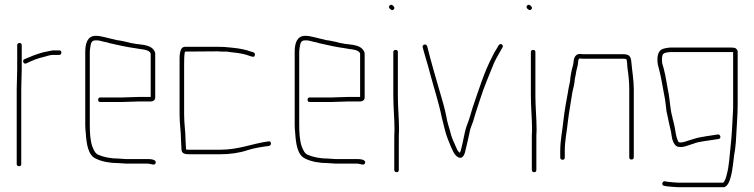

<svg xmlns="http://www.w3.org/2000/svg" viewBox="-20 -666 3159 804"><path d="M91 -401C111 -411 140 -423 165 -428C177 -431 189 -436 201 -436H228C234 -436 237 -440 237 -446C237 -452 234 -455 228 -455H200C188 -453 173 -449 161 -447C134 -440 105 -428 82 -418C71 -413 79 -394 91 -401ZM50 -294V21C50 27 54 30 60 30C66 30 69 27 69 21V-294C69 -319 71 -351 71 -374V-476C71 -483 68 -486 62 -486C56 -486 52 -483 52 -476V-374C52 -350 50 -320 50 -294Z M476 -2C444 -2 414 -8 391 -18C377 -25 372 -39 366 -54C358 -79 356 -110 356 -142V-449C356 -454 357 -460 358 -468C361 -485 362 -497 381 -497C387 -497 392 -497 396 -496L416 -491C423 -490 431 -488 440 -485C475 -477 510 -469 547 -464L565 -461C580 -459 611 -456 611 -439V-260H557C544 -260 509 -258 495 -258H400C394 -258 391 -254 391 -248C391 -242 394 -239 400 -239H495C509 -239 544 -241 557 -241H611C621 -241 630 -247 630 -257V-440C630 -447 627 -453 622 -459C611 -473 588 -478 567 -480L550 -482C538 -485 527 -485 516 -489C506 -491 505 -492 493 -494C485 -496 477 -497 469 -498C454 -501 435 -507 420 -510C404 -513 398 -516 381 -516C346 -516 337 -484 337 -449V-142C337 -131 338 -120 339 -111C342 -65 348 -15 383 -1C407 11 441 17 476 17C487 17 495 19 506 19H598C610 19 629 30 632 16C635 2 612 0 598 0H506C495 0 487 -2 476 -2Z M732 -398V-187C732 -147 738 -114 738 -78C738 -65 740 -54 740 -41C740 -22 755 -20 775 -20H901C944 -20 984 -26 1016 -37C1043 -46 1077 -51 1107 -55C1119 -58 1116 -77 1104 -74C1032 -64 981 -39 901 -39H775C770 -39 764 -39 759 -40V-42C759 -54 757 -66 757 -78C757 -115 751 -146 751 -187V-398C751 -411 751 -441 755 -450L893 -451C898 -450 904 -450 910 -450H927C932 -450 937 -449 942 -448L960 -446C981 -444 1008 -439 1025 -432L1035 -429C1041 -427 1045 -428 1047 -434C1049 -440 1047 -444 1041 -447L1031 -450C1012 -457 985 -463 963 -465L945 -467C928 -469 912 -470 893 -470H755C729 -470 732 -425 732 -398Z M1353 -2C1321 -2 1291 -8 1268 -18C1254 -25 1249 -39 1243 -54C1235 -79 1233 -110 1233 -142V-449C1233 -454 1234 -460 1235 -468C1238 -485 1239 -497 1258 -497C1264 -497 1269 -497 1273 -496L1293 -491C1300 -490 1308 -488 1317 -485C1352 -477 1387 -469 1424 -464L1442 -461C1457 -459 1488 -456 1488 -439V-260H1434C1421 -260 1386 -258 1372 -258H1277C1271 -258 1268 -254 1268 -248C1268 -242 1271 -239 1277 -239H1372C1386 -239 1421 -241 1434 -241H1488C1498 -241 1507 -247 1507 -257V-440C1507 -447 1504 -453 1499 -459C1488 -473 1465 -478 1444 -480L1427 -482C1415 -485 1404 -485 1393 -489C1383 -491 1382 -492 1370 -494C1362 -496 1354 -497 1346 -498C1331 -501 1312 -507 1297 -510C1281 -513 1275 -516 1258 -516C1223 -516 1214 -484 1214 -449V-142C1214 -131 1215 -120 1216 -111C1219 -65 1225 -15 1260 -1C1284 11 1318 17 1353 17C1364 17 1372 19 1383 19H1475C1487 19 1506 30 1509 16C1512 2 1489 0 1475 0H1383C1372 0 1364 -2 1353 -2Z M1632 -122C1631 -107 1631 -93 1631 -79V45C1631 52 1635 55 1641 55C1647 55 1650 52 1650 45V-79C1650 -92 1650 -107 1651 -122C1651 -171 1646 -216 1646 -265V-448C1646 -454 1643 -457 1637 -457C1631 -457 1627 -454 1627 -448V-265C1627 -217 1632 -170 1632 -122ZM1612 -630C1616 -626 1623 -620 1629 -627C1635 -634 1629 -639 1625 -643C1616 -652 1603 -639 1612 -630Z M1750 -468C1761 -426 1770 -401 1781 -358C1798 -294 1817 -238 1830 -174C1835 -151 1841 -132 1846 -111C1850 -96 1861 -69 1866 -57C1875 -38 1881 -16 1900 -7C1921 2 1927 -26 1930 -40C1935 -61 1941 -86 1946 -110C1950 -135 1961 -151 1966 -174C1972 -196 1983 -226 1990 -249C2007 -303 2029 -353 2049 -403L2058 -421C2066 -434 2068 -440 2077 -455L2084 -467C2091 -478 2075 -488 2068 -476L2061 -464C2051 -449 2049 -444 2042 -430C2007 -364 1985 -290 1959 -215C1951 -191 1947 -171 1938 -149C1929 -128 1924 -100 1919 -76C1914 -56 1912 -41 1906 -26C1899 -30 1894 -39 1891 -47C1882 -67 1870 -91 1865 -116C1859 -138 1853 -153 1849 -178C1842 -214 1834 -239 1824 -274C1805 -339 1785 -407 1769 -472C1765 -485 1747 -480 1750 -468Z M2208 -122C2207 -107 2207 -93 2207 -79V45C2207 52 2211 55 2217 55C2223 55 2226 52 2226 45V-79C2226 -92 2226 -107 2227 -122C2227 -171 2222 -216 2222 -265V-448C2222 -454 2219 -457 2213 -457C2207 -457 2203 -454 2203 -448V-265C2203 -217 2208 -170 2208 -122ZM2188 -630C2192 -626 2199 -620 2205 -627C2211 -634 2205 -639 2201 -643C2192 -652 2179 -639 2188 -630Z M2409 -421C2416 -420 2424 -420 2431 -420H2588C2593 -420 2597 -420 2601 -419C2605 -419 2605 -408 2606 -402C2606 -395 2607 -387 2608 -378C2612 -351 2615 -323 2615 -292V-8C2615 -1 2618 2 2624 2C2630 2 2634 -1 2634 -8V-292C2634 -330 2627 -369 2624 -404C2622 -431 2615 -439 2588 -439H2431C2424 -439 2417 -439 2410 -440C2392 -441 2384 -427 2382 -410C2382 -406 2381 -401 2380 -395C2374 -374 2369 -351 2367 -327C2365 -311 2361 -301 2359 -284C2351 -242 2344 -203 2339 -159C2335 -118 2326 -79 2326 -34V-7C2326 0 2330 3 2336 3C2342 3 2345 0 2345 -7V-34C2345 -79 2354 -115 2358 -157C2363 -200 2371 -239 2377 -281C2381 -298 2384 -308 2386 -325C2386 -336 2391 -350 2392 -361C2394 -376 2401 -393 2401 -408C2402 -414 2402 -421 2409 -421Z M3053 -466C3047 -467 3039 -467 3029 -467H2791C2779 -467 2764 -464 2755 -461C2740 -456 2733 -438 2733 -419C2733 -399 2735 -394 2740 -375C2749 -342 2754 -305 2761 -270C2766 -249 2768 -222 2771 -200C2775 -180 2778 -170 2781 -153L2786 -131C2788 -124 2789 -119 2790 -114L2792 -100C2794 -82 2803 -51 2823 -51C2836 -49 2847 -52 2858 -56C2871 -61 2880 -62 2891 -67C2903 -71 2923 -74 2936 -76L2950 -78C2962 -80 2977 -82 2989 -84C3001 -85 2998 -104 2986 -103C2974 -101 2959 -99 2947 -97L2933 -95C2931 -94 2926 -93 2923 -93C2921 -93 2919 -93 2918 -92C2901 -90 2885 -84 2871 -80C2859 -77 2840 -67 2824 -70L2820 -73C2811 -92 2809 -112 2805 -135L2800 -157C2798 -164 2796 -171 2795 -178C2787 -205 2785 -245 2780 -274C2773 -307 2768 -348 2759 -380L2753 -401C2752 -406 2752 -412 2752 -419C2752 -426 2753 -432 2755 -437C2759 -446 2779 -448 2791 -448H3050V-230C3050 -218 3050 -206 3049 -193C3047 -149 3044 -93 3039 -50C3035 -12 3033 29 3024 62C3022 72 3016 94 3008 99H2821C2812 99 2782 96 2774 95L2764 93C2752 92 2749 111 2761 112L2771 114C2780 115 2811 118 2821 118H3010C3018 118 3025 111 3032 98C3045 68 3048 34 3053 -6C3055 -27 3057 -27 3059 -48C3061 -62 3062 -79 3063 -98C3065 -144 3069 -184 3069 -230V-449C3069 -458 3061 -466 3053 -466Z"/></svg>

Font: Electronic
Style: ExThn
Weight: 100
Version: Version 1.011